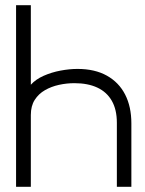

<svg xmlns="http://www.w3.org/2000/svg" viewBox="-20 -720 560 741"><path d="M99 -700H42V1H99V-276Q99 -311 114 -334.5Q129 -358 153.5 -372Q178 -386 207.5 -392.5Q237 -399 267 -399Q319 -399 355.5 -382Q392 -365 411.5 -331Q431 -297 431 -246V1H487V-244Q487 -308 463 -355Q439 -402 392.5 -428Q346 -454 279 -454Q248 -454 213.5 -447.5Q179 -441 148.5 -427.5Q118 -414 99 -393Z"/></svg>

Font: Advent Pro
Style: Regular
Weight: 400
Designer: VivaRado, Andreas Kalpakidis
Foundry: VivaRado, Andreas Kalpakidis
Version: Version 3.000